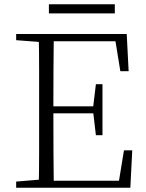

<svg xmlns="http://www.w3.org/2000/svg" viewBox="-20 -883 686 903"><path d="M210 -820V-863H520V-820ZM56 0V-29L188 -40H198V0ZM162 0Q164 -83 164 -166Q164 -249 164 -333V-390Q164 -474 164 -557.5Q164 -641 162 -723H233Q232 -641 231.5 -556Q231 -471 231 -377V-357Q231 -255 231.5 -169Q232 -83 233 0ZM198 0V-33H569L536 -11L563 -176H602L593 0ZM198 -350V-383H436V-350ZM431 -247 418 -358V-379L431 -487H462V-247ZM56 -694V-723H198V-684H188ZM546 -548 519 -714 553 -689H198V-723H576L585 -548Z"/></svg>

Font: Noto Serif JP
Style: Regular
Weight: 200
Designer: Ryoko NISHIZUKA 西塚涼子 (kana & ideographs); Frank Grießhammer (Latin, Greek & Cyrillic); Wenlong ZHANG 张文龙 (bopomofo); San
Foundry: Adobe
Version: Version 2.001;hotconv 1.1.0;makeotfexe 2.6.0